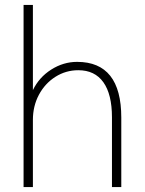

<svg xmlns="http://www.w3.org/2000/svg" viewBox="-20 -762 590 782"><path d="M76 -742H114V-395Q139 -447 188.5 -478.5Q238 -510 294 -510Q474 -510 474 -283V0H436V-284Q436 -378 401 -427Q366 -476 299 -476Q248 -476 205.5 -449Q163 -422 138.5 -376Q114 -330 114 -274V0H76Z"/></svg>

Font: Sarabun Thin
Style: Regular
Weight: 250
Designer: Suppakit Chalermlarp | Katatrad Co.,Ltd.
Foundry: Cadson Demak Co.,Ltd.
Version: Version 1.000; ttfautohint (v1.6)